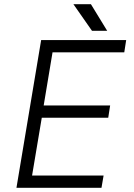

<svg xmlns="http://www.w3.org/2000/svg" viewBox="-20 -890 633 910"><path d="M58 0 175 -700H578L569 -642H229L187 -390H502L493 -332H178L132 -58H471L461 0ZM416 -744 328 -870H411L488 -744Z"/></svg>

Font: Figtree Light
Style: Italic
Weight: 300
Italic angle: -9.5°
Foundry: Erik Kennedy
Version: Version 2.001; ttfautohint (v1.8.4.7-5d5b);gftools[0.9.27]